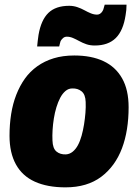

<svg xmlns="http://www.w3.org/2000/svg" viewBox="-20 -797 598 827"><path d="M262 10Q184 10 130 -14.5Q76 -39 48.5 -89Q21 -139 21 -212Q21 -261 28 -305.5Q35 -350 50 -388.5Q65 -427 87 -458Q109 -489 140.5 -511.5Q172 -534 211.5 -546Q251 -558 300 -558Q374 -558 426 -533.5Q478 -509 506 -459.5Q534 -410 534 -335Q534 -286 527 -241.5Q520 -197 505.5 -158.5Q491 -120 468.5 -89Q446 -58 416 -35.5Q386 -13 347.5 -1.5Q309 10 262 10ZM264 -132Q280 -133 293 -143.5Q306 -154 315.5 -171.5Q325 -189 331.5 -212.5Q338 -236 342 -261Q346 -286 348 -311Q350 -336 349 -358Q348 -390 331.5 -403.5Q315 -417 291 -416Q275 -416 262 -405Q249 -394 239.5 -376Q230 -358 223 -335Q216 -312 212 -287Q208 -262 206.5 -237.5Q205 -213 206 -192Q207 -158 223 -144.5Q239 -131 264 -132ZM140 -597Q141 -609 142.5 -621Q144 -633 146 -647Q157 -711 188.5 -741.5Q220 -772 278 -772Q296 -772 312.5 -766.5Q329 -761 343.5 -753Q358 -745 371.5 -739.5Q385 -734 398 -734Q405 -734 410.5 -737.5Q416 -741 419.5 -746Q423 -751 425 -756Q427 -762 428 -766.5Q429 -771 431 -777H525Q525 -765 524 -754Q523 -743 521 -732Q511 -665 478.5 -633Q446 -601 388 -601Q368 -601 352 -606.5Q336 -612 321.5 -620Q307 -628 294 -633.5Q281 -639 268 -639Q258 -639 251 -632.5Q244 -626 241 -620Q239 -614 238 -609.5Q237 -605 235 -597Z"/></svg>

Font: Georama ExtraCondensed Thin ExtraBold
Style: Italic
Weight: 800
Italic angle: -9°
Version: Version 1.001